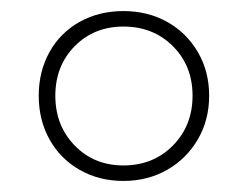

<svg xmlns="http://www.w3.org/2000/svg" viewBox="-20 -634 448 347"><path d="M203 -307Q159 -307 124 -327Q89 -347 69.5 -382Q50 -417 50 -461Q50 -505 69.5 -540Q89 -575 124 -594.5Q159 -614 203 -614Q247 -614 282 -594.5Q317 -575 337.5 -540Q358 -505 358 -461Q358 -417 337.5 -382Q317 -347 282 -327Q247 -307 203 -307ZM203 -335Q257 -335 292.5 -371Q328 -407 328 -461Q328 -515 292.5 -550.5Q257 -586 203 -586Q150 -586 115 -550.5Q80 -515 80 -461Q80 -407 115 -371Q150 -335 203 -335Z"/></svg>

Font: Piazzolla SC ExtraLight
Style: Regular
Weight: 200
Designer: Juan Pablo del Peral
Foundry: Huerta Tipografica
Version: Version 1.330